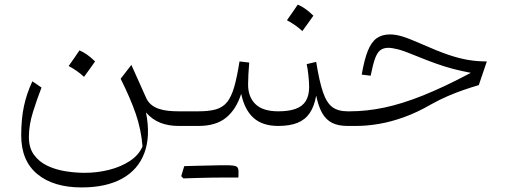

<svg xmlns="http://www.w3.org/2000/svg" viewBox="-20 -551 2221 840"><path d="M554.7 -267.1 507.8 -206.5Q551.3 -119.6 574.5 -51.5Q597.7 16.6 603.5 89.4Q587.9 127 548.8 152.8Q509.8 178.7 457.8 191.9Q405.8 205.1 350.6 205.1Q309.6 205.1 266.6 198.2Q223.6 191.4 187.5 174.3Q151.4 157.2 128.9 126.7Q106.4 96.2 106.4 48.3Q106.4 -4.4 124.5 -61.8Q142.6 -119.1 161.6 -168L121.6 -195.3Q96.7 -142.1 84.7 -86.2Q72.8 -30.3 72.8 41.5Q72.8 152.8 143.6 210.9Q214.4 269 336.9 269Q444.8 269 514.6 230.2Q584.5 191.4 611.8 117.9Q639.2 44.4 618.7 -59.1Q646 -27.8 681.4 -13.9Q716.8 0 761.2 0H761.7V-64H761.2Q736.8 -64 714.6 -66.4Q692.4 -68.8 673.6 -75.4Q654.8 -82 640.4 -94.2Q626 -106.4 617.7 -126.5ZM327.6 -330.6Q315.4 -312.5 304 -295.9Q292.5 -279.3 280.3 -262.2Q297.9 -252.9 315.2 -241Q332.5 -229 347.7 -214.8Q360.4 -231.9 372.3 -248.8Q384.3 -265.6 396 -282.2Q376 -301.8 359.1 -313.2Q342.3 -324.7 327.6 -330.6Z M973.6 225.6Q989.3 225.6 999 225.6Q1008.8 225.6 1014.4 225.6Q1020 225.6 1022.9 225.6Q1023.4 219.2 1023.4 211.4Q1023.4 203.6 1023.4 198.7Q1023.4 181.6 1013.2 176.8Q1002.9 171.9 968.3 171.9Q935.5 179.2 902.8 187.3Q870.1 195.3 837.6 203.4Q805.2 211.4 772.9 219.7Q775.4 222.2 777.6 224.6Q779.8 227.1 782.2 229.5Q812.5 228.5 844.5 227.5Q876.5 226.6 908.9 226.1Q941.4 225.6 973.6 225.6ZM782.2 229.5Q813.5 220.2 844.5 210.9Q875.5 201.7 906.5 191.7Q937.5 181.6 968.3 171.9Q959.5 171.9 940.4 172.1Q921.4 172.4 896 173.1Q870.6 173.8 842 174.3Q813.5 174.8 786.1 175.8Q782.7 186.5 779.5 197.3Q776.4 208 772.9 219.7Q775.4 222.2 777.6 224.6Q779.8 227.1 782.2 229.5ZM761.7 0H848.6Q924.3 0 968.8 -35.9Q1013.2 -71.8 1035.2 -140.6Q1050.3 -69.8 1089.6 -34.9Q1128.9 0 1197.3 0H1197.8V-64H1197.3Q1130.4 -64 1097.9 -95.2Q1065.4 -126.5 1065.4 -181.2Q1065.4 -200.7 1066.7 -224.6Q1067.9 -248.5 1070.3 -277.3L1027.8 -282.2Q1017.1 -213.4 1004.6 -170.4Q992.2 -127.4 973.4 -104.2Q954.6 -81.1 924.6 -72.5Q894.5 -64 848.1 -64H761.7Q754.4 -64 750.7 -56.4Q747.1 -48.8 747.1 -33.2V-30.8Q747.1 -15.1 750.7 -7.6Q754.4 0 761.7 0Z M1282.7 -530.8Q1270.5 -512.7 1259 -496.1Q1247.6 -479.5 1235.4 -462.4Q1252.9 -453.1 1270.3 -441.2Q1287.6 -429.2 1302.7 -415Q1315.4 -432.1 1327.4 -449Q1339.4 -465.8 1351.1 -482.4Q1331.1 -502 1314.2 -513.4Q1297.4 -524.9 1282.7 -530.8ZM1197.8 0Q1248 0 1281.7 -13.7Q1315.4 -27.3 1335.2 -56.6Q1355 -85.9 1363.3 -132.8Q1373 -85 1389.9 -55.7Q1406.7 -26.4 1433.6 -13.2Q1460.4 0 1500 0H1500.5V-64H1500Q1459.5 -64 1434.3 -82.3Q1409.2 -100.6 1393.1 -147.7Q1377 -194.8 1363.3 -280.3L1321.8 -270.5Q1326.2 -251.5 1329.3 -220.9Q1332.5 -190.4 1332.5 -170.9Q1332.5 -133.3 1318.1 -109.6Q1303.7 -85.9 1273.9 -75Q1244.1 -64 1197.8 -64Q1190.4 -64 1186.8 -56.4Q1183.1 -48.8 1183.1 -33.2V-30.8Q1183.1 -15.1 1186.8 -7.6Q1190.4 0 1197.8 0Z M1686.5 -400.4Q1650.9 -400.4 1627.4 -383.3Q1604 -366.2 1588.9 -327.9Q1573.7 -289.6 1562.5 -224.6L1601.6 -219.7Q1611.3 -268.6 1620.8 -294.9Q1630.4 -321.3 1644 -331.5Q1657.7 -341.8 1679.2 -341.8Q1694.8 -341.8 1721.7 -335Q1748.5 -328.1 1798.8 -307.1Q1850.1 -286.1 1888.7 -272.5Q1927.2 -258.8 1962.9 -249.5Q1998.5 -240.2 2040 -232.4Q1923.3 -170.4 1830.6 -133.3Q1737.8 -96.2 1660.4 -80.1Q1583 -64 1511.7 -64H1500.5Q1493.2 -64 1489.5 -56.4Q1485.8 -48.8 1485.8 -33.2V-30.8Q1485.8 -15.1 1489.5 -7.6Q1493.2 0 1500.5 0H1538.6Q1585 0 1637.2 -8.8Q1689.5 -17.6 1746.8 -38.1Q1804.2 -58.6 1865.7 -94.2Q1903.3 -115.2 1939.2 -130.6Q1975.1 -146 2009 -157.7Q2043 -169.4 2074.7 -178.7L2109.9 -282.2Q2067.9 -282.2 2028.1 -288.8Q1988.3 -295.4 1941.2 -311.5Q1894 -327.6 1830.1 -356Q1772.9 -381.3 1742.2 -390.9Q1711.4 -400.4 1686.5 -400.4Z"/></svg>

Font: Pinar VF
Style: Regular
Weight: 300
Designer: Amin Abedi
Version: Version 2.000